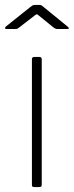

<svg xmlns="http://www.w3.org/2000/svg" viewBox="-39 -762 300 782"><path d="M131 -12Q131 -5 129 -2.5Q127 0 119 0H102Q95 0 93 -2Q91 -4 91 -10V-520Q91 -530 100 -530H122Q131 -530 131 -520ZM179 -650 120 -698Q113 -704 111 -704Q109 -704 101 -698L39 -650Q34 -646 31.5 -645Q29 -644 24 -644H-13Q-18 -644 -18.5 -647Q-19 -650 -15 -654L84 -733Q89 -737 93 -739.5Q97 -742 104 -742H122Q128 -742 131.5 -739Q135 -736 138 -734L236 -654Q248 -644 235 -644H194Q190 -644 186.5 -645.5Q183 -647 179 -650Z"/></svg>

Font: Libre Franklin Thin
Style: Regular
Weight: 100
Designer: Pablo Impallari, Rodrigo Fuenzalida, Nhung Nguyen
Foundry: Impallari Type
Version: Version 3.000